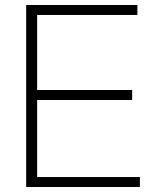

<svg xmlns="http://www.w3.org/2000/svg" viewBox="-20 -750 630 770"><path d="M531 -730V-690H129V-389H510V-349H129V-40H541V0H85V-730Z"/></svg>

Font: Nacelle UltraLight
Style: Regular
Weight: 200
Designer: Sora Sagano
Foundry: Sora Sagano
Version: Version 1.000;FEAKit 1.0